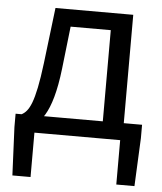

<svg xmlns="http://www.w3.org/2000/svg" viewBox="-53 -589 699 828"><g transform="rotate(5 297.0 -175.0)"><path d="M110 0H481.2V192.1H559.8L569.5 -16.5V-74.3H22V-16.5L31.4 192.1H110ZM399.5 -27.6H490.3V-543.4H153.6L124.6 -302.5C103.1 -127 78.7 -90.6 48 -74.3L69.5 -20.8C126.9 -32.5 181.6 -84.1 204.8 -285.3L225.7 -469H399.5Z"/></g></svg>

Font: Source Han Sans JP VF
Style: Regular
Weight: 250
Designer: Ryoko NISHIZUKA 西塚涼子 (kana, bopomofo & ideographs); Paul D. Hunt (Latin, Greek & Cyrillic); Sandoll Communications 산돌커뮤니
Foundry: Adobe
Version: Version 2.004;hotconv 1.0.118;makeotfexe 2.5.65603